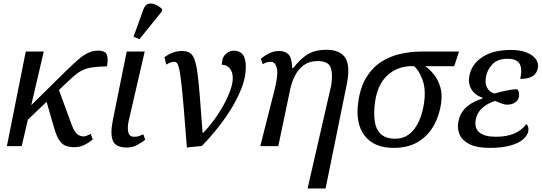

<svg xmlns="http://www.w3.org/2000/svg" viewBox="-20 -828 3070 1088"><path d="M19 0 126 -536H228L157 -232L349 -421Q390 -461 420 -487.5Q450 -514 477.5 -527.5Q505 -541 536 -541Q578 -541 586 -516Q594 -491 586 -452Q532 -451 498 -445.5Q464 -440 438.5 -425.5Q413 -411 383 -383L314 -318L385 -124Q401 -81 417.5 -68Q434 -55 453 -55Q461 -55 469.5 -58Q478 -61 494 -69L506 -38Q479 -16 454.5 -5Q430 6 404 6Q377 6 356 -0.5Q335 -7 318.5 -29.5Q302 -52 288 -99L244 -251L138 -150L103 0Z M700 8Q635 8 619.5 -30.5Q604 -69 619 -145L698 -536H800L709 -142Q701 -105 707 -79Q713 -53 740 -53Q757 -53 767 -56.5Q777 -60 792 -67L803 -36Q787 -23 759.5 -7.5Q732 8 700 8ZM770 -606 737 -620 793 -776Q803 -802 821.5 -806.5Q840 -811 861 -802Q882 -793 899 -776L898 -764Z M912 -504Q960 -539 1011 -539Q1037 -539 1054 -529.5Q1071 -520 1081.5 -493Q1092 -466 1099 -414.5Q1106 -363 1112.5 -280Q1119 -197 1128 -75H1131Q1161 -105 1191 -145.5Q1221 -186 1245.5 -230Q1270 -274 1284.5 -314.5Q1299 -355 1299 -385Q1299 -420 1282 -440.5Q1265 -461 1237 -461Q1237 -502 1259 -521.5Q1281 -541 1305 -541Q1337 -541 1355 -519.5Q1373 -498 1373 -448Q1373 -389 1347.5 -325Q1322 -261 1282.5 -199.5Q1243 -138 1200.5 -86.5Q1158 -35 1124 -1L1039 8Q1029 -124 1021.5 -212Q1014 -300 1008 -353Q1002 -406 996.5 -433Q991 -460 984 -469Q977 -478 967 -478Q950 -478 922 -462Z M1723 240 1857 -345Q1867 -410 1853.5 -446Q1840 -482 1779 -482Q1734 -482 1702.5 -459.5Q1671 -437 1652 -400Q1633 -363 1624 -320L1557 0H1455L1536 -320Q1558 -409 1548.5 -443.5Q1539 -478 1514 -478Q1505 -478 1494 -475.5Q1483 -473 1469 -464L1458 -495Q1478 -512 1504.5 -525.5Q1531 -539 1563 -539Q1595 -539 1614.5 -520Q1634 -501 1636 -442H1641Q1676 -486 1706.5 -508.5Q1737 -531 1767 -538.5Q1797 -546 1829 -546Q1908 -546 1937 -499.5Q1966 -453 1945 -350L1825 240Z M2211 10Q2099 10 2046 -59.5Q1993 -129 2010 -250Q2022 -335 2056.5 -390.5Q2091 -446 2141 -478Q2191 -510 2250.5 -523Q2310 -536 2373 -536H2581L2554 -453H2389Q2416 -435 2439.5 -405Q2463 -375 2475 -335Q2487 -295 2480 -245Q2471 -176 2439 -118Q2407 -60 2350.5 -25Q2294 10 2211 10ZM2220 -42Q2287 -42 2328.5 -98Q2370 -154 2383 -245Q2394 -324 2374 -376.5Q2354 -429 2327 -453H2307Q2283 -453 2252 -444.5Q2221 -436 2190.5 -414Q2160 -392 2137 -352Q2114 -312 2105 -249Q2097 -189 2103.5 -142Q2110 -95 2138 -68.5Q2166 -42 2220 -42Z M2754 10Q2684 10 2642.5 -10Q2601 -30 2585.5 -63.5Q2570 -97 2577 -136Q2584 -176 2605 -202Q2626 -228 2654.5 -244Q2683 -260 2713 -269L2715 -274Q2672 -288 2652 -321Q2632 -354 2639 -394Q2650 -462 2712 -503.5Q2774 -545 2874 -545Q2930 -545 2965.5 -530Q3001 -515 3017 -492Q3033 -469 3028 -444Q3023 -413 2999.5 -397Q2976 -381 2928 -381Q2941 -439 2924 -467Q2907 -495 2857 -495Q2800 -495 2770.5 -464Q2741 -433 2734 -394Q2727 -357 2739.5 -332Q2752 -307 2782 -298Q2818 -309 2855.5 -316Q2893 -323 2911 -322Q2920 -312 2921 -300.5Q2922 -289 2921 -281Q2917 -258 2897 -246Q2877 -234 2851 -235Q2839 -235 2821 -242Q2803 -249 2786 -256Q2743 -243 2713 -216Q2683 -189 2676 -151Q2667 -102 2696.5 -77.5Q2726 -53 2790 -53Q2910 -53 2963 -125Q2969 -120 2972.5 -109.5Q2976 -99 2974 -86Q2970 -62 2946 -40Q2922 -18 2875 -4Q2828 10 2754 10Z"/></svg>

Font: NotoSerif-Italic
Style: Regular
Weight: 400
Italic angle: -12°
Designer: Monotype Design Team
Foundry: Monotype Imaging Inc.
Version: Version 2.007; ttfautohint (v1.8) -l 8 -r 50 -G 200 -x 14 -D